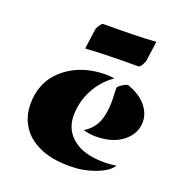

<svg xmlns="http://www.w3.org/2000/svg" viewBox="-134 -861 936 987"><g transform="rotate(20 333.5 -367.5)"><path d="M494.6 -485.4Q561 -462.4 595.5 -421.1Q629.9 -379.9 629.9 -333Q629.9 -269 574.7 -224.6Q519.5 -180.2 424.3 -180.2Q394.5 -180.2 358.9 -189.9Q410.6 -222.2 428.7 -273.9Q444.3 -318.8 444.3 -379.4Q444.3 -391.1 441.9 -451.2Q441.4 -457.5 461.7 -471.2Q481.9 -484.9 494.6 -485.4ZM415.5 -493.2Q355 -452.1 319.6 -385.3Q284.2 -318.4 284.2 -242.2Q284.2 -166 342.8 -118.2Q401.4 -70.3 513.7 -70.3Q544.4 -70.3 579.6 -75.7Q556.6 -39.6 491.2 -15.4Q425.8 8.8 354 8.8Q282.2 8.8 231.4 -5.6Q180.7 -20 140.9 -48.3Q101.1 -76.7 78.1 -122.3Q55.2 -168 55.2 -222.9Q55.2 -277.8 72.3 -322.3Q89.4 -366.7 119.1 -398.4Q148.9 -430.2 188.5 -453.1Q267.1 -497.6 369.6 -497.6Q395 -497.6 415.5 -493.2ZM511.2 -594.2Q337.9 -594.2 222.2 -586.9L236.8 -693.8Q238.8 -706.1 249 -721.2Q259.3 -736.3 265.1 -736.8Q454.6 -736.8 554.2 -744.1L539.6 -637.2Q537.6 -624.5 527.3 -609.4Q517.1 -594.2 511.2 -594.2Z"/></g></svg>

Font: Emblema One
Style: Regular
Weight: 400
Designer: Riccardo De Franceschi
Foundry: Riccardo De Franceschi
Version: Version 1.003